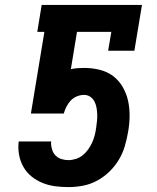

<svg xmlns="http://www.w3.org/2000/svg" viewBox="-20 -755 640 783"><path d="M259 8Q232 8 205 4.5Q178 1 153.5 -9Q129 -19 109 -35Q89 -51 76 -73.5Q63 -96 58 -122.5Q53 -149 56 -176L57 -178H189L188 -169Q189 -155 193.5 -142Q198 -129 208 -119.5Q218 -110 231.5 -106Q245 -102 259 -102Q274 -102 289.5 -107Q305 -112 317.5 -122Q330 -132 339.5 -145.5Q349 -159 355.5 -173Q362 -187 366 -202.5Q370 -218 372 -233Q374 -247 375.5 -261Q377 -275 376.5 -289Q376 -303 373.5 -316.5Q371 -330 365 -341.5Q359 -353 348 -360.5Q337 -368 323 -368Q308 -368 293.5 -362Q279 -356 268.5 -345Q258 -334 251 -320Q244 -306 240 -292H106L161 -625H132L150 -735H559L528 -548H421L434 -625H294L269 -473Q283 -476 296 -477Q309 -478 323 -478Q355 -478 386 -470.5Q417 -463 441 -445Q465 -427 480.5 -400Q496 -373 502.5 -343Q509 -313 508.5 -280Q508 -247 502 -215Q497 -186 488.5 -157.5Q480 -129 464 -102.5Q448 -76 425 -54Q402 -32 374.5 -17.5Q347 -3 317.5 2.5Q288 8 259 8Z"/></svg>

Font: Iosevka Etoile XBdObl
Style: Regular
Weight: 800
Italic angle: -9°
Designer: Belleve Invis
Foundry: Belleve Invis
Version: Version 15.5.2; ttfautohint (v1.8.4)